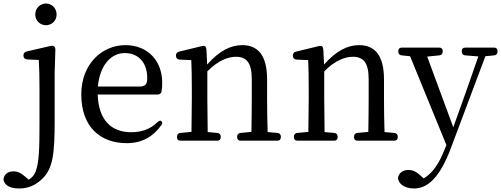

<svg xmlns="http://www.w3.org/2000/svg" viewBox="-100 -791 2843 1089"><path d="M8 278C58 278 98 263 141 222C201 163 210 79 210 -107V-379L214 -508C214 -518 212 -524 207 -528C202 -532 195 -532 185 -530L51 -499C40 -496 33 -489 33 -477V-475C33 -463 41 -455 53 -454L120 -451C123 -402 124 -350 124 -286V-95C124 42 123 140 98 191C91 205 80 218 63 228L44 212C18 189 0 181 -24 181C-49 181 -69 191 -78 215C-81 224 -81 230 -77 239C-67 263 -39 278 8 278ZM100 -709C100 -671 130 -648 161 -648C191 -648 221 -671 221 -709C221 -747 191 -771 161 -771C130 -771 100 -747 100 -709Z M619 21C704 21 768 -15 815 -81C822 -91 822 -98 815 -104C809 -109 801 -106 792 -97C755 -61 707 -41 644 -41C534 -41 459 -107 454 -255H794C805 -255 814 -260 816 -272C819 -286 820 -303 820 -322C820 -444 740 -535 611 -535C479 -535 361 -428 361 -256C361 -69 471 21 619 21ZM455 -300C466 -418 527 -490 608 -490C690 -490 735 -430 735 -349C735 -314 726 -300 689 -300Z M904 -16V-13C904 0 911 7 924 7H1132C1145 7 1152 0 1152 -13V-16C1152 -28 1145 -36 1133 -37L1078 -42C1077 -98 1076 -176 1076 -228V-386C1137 -449 1196 -469 1238 -469C1297 -469 1328 -437 1328 -342V-228C1328 -175 1327 -98 1326 -43L1264 -37C1252 -36 1245 -28 1245 -16V-13C1245 0 1252 7 1265 7H1473C1486 7 1493 0 1493 -13V-16C1493 -28 1486 -36 1474 -37L1418 -42C1416 -97 1415 -175 1415 -228V-340C1415 -481 1360 -535 1274 -535C1210 -535 1146 -505 1075 -425L1071 -508C1070 -519 1068 -524 1064 -528C1060 -531 1054 -532 1043 -529L915 -498C904 -495 898 -488 898 -476V-474C898 -462 906 -454 918 -453L985 -450C987 -402 988 -353 988 -287V-228C988 -177 987 -98 986 -43L923 -37C911 -36 904 -28 904 -16Z M1567 -16V-13C1567 0 1574 7 1587 7H1795C1808 7 1815 0 1815 -13V-16C1815 -28 1808 -36 1796 -37L1741 -42C1740 -98 1739 -176 1739 -228V-386C1800 -449 1859 -469 1901 -469C1960 -469 1991 -437 1991 -342V-228C1991 -175 1990 -98 1989 -43L1927 -37C1915 -36 1908 -28 1908 -16V-13C1908 0 1915 7 1928 7H2136C2149 7 2156 0 2156 -13V-16C2156 -28 2149 -36 2137 -37L2081 -42C2079 -97 2078 -175 2078 -228V-340C2078 -481 2023 -535 1937 -535C1873 -535 1809 -505 1738 -425L1734 -508C1733 -519 1731 -524 1727 -528C1723 -531 1717 -532 1706 -529L1578 -498C1567 -495 1561 -488 1561 -476V-474C1561 -462 1569 -454 1581 -453L1648 -450C1650 -402 1651 -353 1651 -287V-228C1651 -177 1650 -98 1649 -43L1586 -37C1574 -36 1567 -28 1567 -16Z M2249 278C2328 278 2396 212 2457 50L2653 -472L2703 -477C2715 -478 2722 -486 2722 -498V-501C2722 -514 2715 -521 2702 -521H2539C2526 -521 2519 -514 2519 -501V-498C2519 -486 2526 -478 2538 -477L2613 -471L2545 -276L2471 -69L2323 -470L2392 -477C2404 -478 2411 -486 2411 -498V-501C2411 -514 2404 -521 2391 -521H2179C2166 -521 2159 -514 2159 -501V-498C2159 -486 2166 -478 2178 -477L2226 -472L2432 32L2422 56C2392 133 2355 191 2303 221L2291 210C2266 186 2244 173 2218 173C2193 173 2171 182 2161 205C2157 214 2157 220 2159 229C2170 263 2209 278 2249 278Z"/></svg>

Font: 寒蝉锦书宋 Text
Style: Regular
Weight: 400
Designer: 寒蝉锦书宋{Warren} 思源宋体{Ryoko NISHIZUKA 西塚涼子 (kana & ideographs); Frank Grießhammer (Latin, Greek & Cyrillic); Wenlong ZHANG 
Foundry: Adobe & ChillType
Version: Version 2.000;Glyphs 3.1.1 (3135)